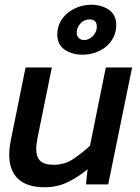

<svg xmlns="http://www.w3.org/2000/svg" viewBox="-20 -779 590 811"><path d="M350 -64Q313 -33 268 -10.5Q223 12 169 12Q94 12 56.5 -23.5Q19 -59 19 -125Q19 -158 27 -193L88 -494H199L139 -199Q137 -187 135 -175Q133 -163 133 -150Q133 -115 150.5 -99Q168 -83 208 -83Q253 -83 289.5 -107.5Q326 -132 360 -163L427 -494H538L437 0H343ZM389 -666Q389 -697 358 -697Q336 -697 320 -680Q304 -663 304 -641Q304 -627 312.5 -618.5Q321 -610 335 -610Q357 -610 373 -627.5Q389 -645 389 -666ZM222 -634Q222 -661 233.5 -684Q245 -707 265 -723.5Q285 -740 311 -749.5Q337 -759 365 -759Q408 -759 439.5 -738Q471 -717 471 -672Q471 -645 459.5 -622Q448 -599 428.5 -582.5Q409 -566 383 -557Q357 -548 328 -548Q285 -548 253.5 -569Q222 -590 222 -634Z"/></svg>

Font: Codetta
Style: Bold Italic
Weight: 700
Italic angle: -11°
Designer: Ulrich Proeller
Foundry: PROSA GmbH
Version: Version 2.00;September 29, 2018;FontCreator 11.5.0.2427 64-b